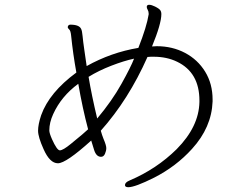

<svg xmlns="http://www.w3.org/2000/svg" viewBox="-20 -753 1040 802"><path d="M615 -559Q654 -654 654 -694Q654 -705 648.5 -711.5Q643 -718 628 -725.5Q613 -733 603 -733Q593 -733 593 -724Q593 -719 597 -712Q601 -705 601 -696V-693Q593 -642 558 -553Q444 -534 342 -477Q337 -512 332 -546Q327 -580 325 -602Q323 -624 319 -632Q311 -650 274 -650Q267 -650 264 -644L263 -640Q263 -635 269 -630Q275 -625 277 -605Q285 -527 299 -450Q186 -367 152 -272Q139 -233 139 -207Q139 -181 162 -130Q188 -71 222 -71Q256 -71 361 -166L373 -127Q382 -98 402 -98Q413 -98 418.5 -110.5Q424 -123 424 -134.5Q424 -146 412 -174Q406 -189 401 -207Q517 -337 596 -515Q603 -516 610 -516H622Q677 -516 720 -495Q813 -450 813 -333V-327Q811 -224 718 -130Q634 -47 521 1Q502 9 502 20Q502 29 516 29Q544 29 624 -11Q716 -58 782 -131Q864 -221 868 -329V-337Q868 -403 837 -453.5Q806 -504 753 -532Q700 -560 635 -560ZM540 -508Q527 -474 487.5 -403Q448 -332 386 -258Q363 -354 350 -432Q392 -458 445 -478.5Q498 -499 540 -508ZM348 -213Q335 -200 276 -152Q243 -125 230 -125Q218 -125 197 -172Q186 -197 186 -208Q186 -241 202 -276Q236 -351 307 -403Q325 -299 348 -213Z"/></svg>

Font: LXGW WenKai Mono TC Light
Style: Regular
Weight: 300
Designer: LXGW / Fontworks Inc.
Foundry: LXGW / Fontworks Inc.
Version: Version 1.330